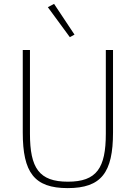

<svg xmlns="http://www.w3.org/2000/svg" viewBox="-20 -955 698 987"><path d="M339 -764 363 -777 258 -935 226 -918ZM97 -698V-274C97 -68 156 12 328 12C501 12 561 -68 561 -274V-698H524V-268C524 -91 477 -21 329 -21C181 -21 134 -91 134 -268V-698Z"/></svg>

Font: IBM Plex Arabic ExtraLight
Style: Regular
Weight: 200
Designer: Mike Abbink, Paul van der Laan, Pieter van Rosmalen, Wael Morcos, Khajak Apelian
Foundry: Bold Monday
Version: Version 1.0